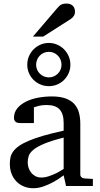

<svg xmlns="http://www.w3.org/2000/svg" viewBox="-20 -1026 549 1059"><path d="M331.1 -267.1Q263.7 -250 224.1 -233.4Q184.6 -216.8 164.3 -200Q144 -183.1 138.4 -165.8Q132.8 -148.4 132.8 -129.9Q132.8 -114.3 137.9 -99.4Q143.1 -84.5 152.6 -72.8Q162.1 -61 176 -54Q189.9 -46.9 208 -46.9Q228 -46.9 249.8 -54.2Q271.5 -61.5 289.6 -70.3Q310.5 -80.6 331.1 -94.2ZM344.2 0 331.1 -59.1Q304.7 -39.1 276.9 -23.4Q264.6 -16.6 251 -10.3Q237.3 -3.9 222.9 1.2Q208.5 6.3 193.6 9.3Q178.7 12.2 164.1 12.2Q136.7 12.2 113 2.9Q89.4 -6.3 71.8 -23.9Q54.2 -41.5 44.2 -66.4Q34.2 -91.3 34.2 -123Q34.2 -141.6 37.8 -158.2Q41.5 -174.8 52.7 -190.4Q64 -206.1 84.2 -220.5Q104.5 -234.9 137.5 -249Q170.4 -263.2 218 -277.1Q265.6 -291 331.1 -305.2V-348.1Q331.1 -398.4 308.6 -422.6Q286.1 -446.8 237.8 -446.8Q211.4 -446.8 192.9 -441.9Q174.3 -437 167 -434.1V-347.2H94.2Q87.4 -347.2 80.8 -348.1Q74.2 -349.1 68.8 -352.3Q63.5 -355.5 60.3 -361.1Q57.1 -366.7 57.1 -376Q57.1 -406.7 75.7 -429Q94.2 -451.2 124 -465.8Q153.8 -480.5 190.9 -487.3Q228 -494.1 265.1 -494.1Q311.5 -494.1 342 -482.9Q372.6 -471.7 390.4 -451.7Q408.2 -431.6 415.5 -404.3Q422.9 -377 422.9 -344.2V-64Q422.9 -54.7 429 -48.8Q435.1 -43 443.8 -42L492.2 -39.1V0ZM319.3 -668.9Q319.3 -683.6 314 -696.5Q308.6 -709.5 299.1 -719.2Q289.6 -729 276.9 -734.6Q264.2 -740.2 249.5 -740.2Q234.9 -740.2 221.9 -734.6Q209 -729 199.5 -719.2Q189.9 -709.5 184.6 -696.5Q179.2 -683.6 179.2 -668.9Q179.2 -654.8 184.6 -642.1Q189.9 -629.4 199.5 -619.9Q209 -610.4 221.9 -604.7Q234.9 -599.1 249.5 -599.1Q264.2 -599.1 276.9 -604.7Q289.6 -610.4 299.1 -619.9Q308.6 -629.4 314 -642.1Q319.3 -654.8 319.3 -668.9ZM368.2 -668.9Q368.2 -644.5 358.9 -623Q349.6 -601.6 333.5 -585.4Q317.4 -569.3 295.9 -560.1Q274.4 -550.8 249.5 -550.8Q224.6 -550.8 202.9 -560.1Q181.2 -569.3 165 -585.4Q148.9 -601.6 139.6 -623Q130.4 -644.5 130.4 -668.9Q130.4 -693.8 139.6 -715.6Q148.9 -737.3 165 -753.7Q181.2 -770 202.9 -779.5Q224.6 -789.1 249.5 -789.1Q274.4 -789.1 295.9 -779.5Q317.4 -770 333.5 -753.7Q349.6 -737.3 358.9 -715.6Q368.2 -693.8 368.2 -668.9ZM393.6 -961.4Q393.6 -947.8 387 -938Q380.4 -928.2 370.6 -921.4L218.3 -824.2H161.6L294.4 -979.5Q300.3 -985.8 305.2 -991Q310.1 -996.1 315.9 -999.5Q321.8 -1002.9 329.3 -1004.6Q336.9 -1006.3 347.7 -1006.3Q360.8 -1006.3 369.6 -1002.2Q378.4 -998 383.8 -991.7Q389.2 -985.4 391.4 -977.3Q393.6 -969.2 393.6 -961.4Z"/></svg>

Font: Charis SIL Afr
Style: Regular
Weight: 400
Foundry: SIL International
Version: Version 5.000